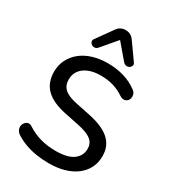

<svg xmlns="http://www.w3.org/2000/svg" viewBox="-225 -1067 1072 1194"><g transform="rotate(30 311.0 -469.5)"><path d="M317 9Q271 9 227 2Q183 -5 144 -19.5Q105 -34 74 -55Q59 -66 53.5 -80Q48 -94 50.5 -107.5Q53 -121 62 -131Q71 -141 84 -143.5Q97 -146 113 -135Q158 -106 208 -92.5Q258 -79 317 -79Q402 -79 442.5 -109.5Q483 -140 483 -189Q483 -229 454 -252.5Q425 -276 357 -290L250 -312Q155 -332 108.5 -378Q62 -424 62 -502Q62 -549 81.5 -588Q101 -627 136 -655.5Q171 -684 220 -699Q269 -714 327 -714Q389 -714 443.5 -698Q498 -682 541 -649Q554 -640 558.5 -626.5Q563 -613 560.5 -600Q558 -587 549 -578Q540 -569 526 -567.5Q512 -566 495 -577Q456 -603 415.5 -614.5Q375 -626 326 -626Q277 -626 240.5 -611Q204 -596 184.5 -569Q165 -542 165 -505Q165 -463 192 -438Q219 -413 282 -400L388 -378Q488 -357 537 -313Q586 -269 586 -196Q586 -149 567 -111.5Q548 -74 513 -47Q478 -20 428.5 -5.5Q379 9 317 9ZM228 -770Q218 -758 205.5 -757Q193 -756 183.5 -762.5Q174 -769 171 -779.5Q168 -790 177 -802L258 -915Q270 -933 285.5 -940.5Q301 -948 319 -948Q338 -948 353 -940.5Q368 -933 381 -915L461 -802Q471 -790 468 -779.5Q465 -769 455.5 -762.5Q446 -756 433.5 -757Q421 -758 410 -770L319 -877Z"/></g></svg>

Font: Nunito SemiBold
Style: Regular
Weight: 600
Designer: Vernon Adams
Foundry: Vernon Adams
Version: Version 3.602